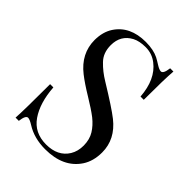

<svg xmlns="http://www.w3.org/2000/svg" viewBox="-208 -831 957 957"><g transform="rotate(45 270.0 -352.5)"><path d="M107.9 -37.1Q91.3 -37.1 85.9 6.8H63Q66.9 -47.9 66.9 -232.9H89.8Q96.7 -130.9 139.6 -68.4Q182.6 -5.9 265.1 -5.9Q347.7 -5.9 383.8 -64.5Q402.3 -94.7 401.9 -135.7Q401.4 -177.7 382.8 -208Q364.3 -238.3 332 -264.2Q299.8 -289.1 243.2 -323.2Q186.5 -357.4 150.4 -385.7Q67.9 -450.2 67.9 -545.9Q68.4 -602.5 93.8 -641.6Q144.5 -719.2 255.9 -719.2Q311 -718.8 345.7 -701.2Q360.4 -693.4 380.4 -680.7Q400.4 -668 412.1 -668Q428.7 -668 434.1 -711.9H457Q452.1 -653.3 452.1 -507.8H429.2Q420.9 -621.1 353.5 -672.9Q318.4 -700.2 273.9 -700.2Q230 -700.2 202.1 -685.5Q143.1 -654.3 143.1 -584Q143.1 -529.8 175.8 -496.6Q208 -462.9 252 -436.5Q367.2 -366.2 410.6 -332Q491.2 -268.1 491.2 -175.8Q491.2 -114.3 462.9 -71.3Q406.2 14.2 278.8 14.2Q201.2 14.2 144.5 -21.5Q119.6 -37.1 107.9 -37.1Z"/></g></svg>

Font: PlayfairDisplay-Regular
Style: Regular
Weight: 400
Designer: Claus Eggers Sørensen
Foundry: Claus Eggers Sørensen
Version: Version 1.002;PS 001.002;hotconv 1.0.70;makeotf.lib2.5.58329